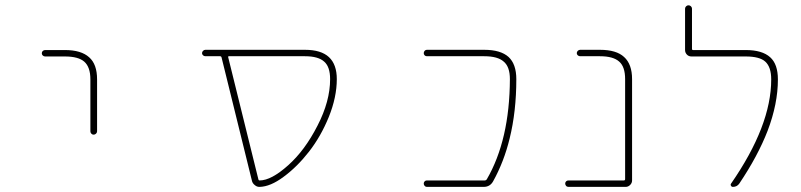

<svg xmlns="http://www.w3.org/2000/svg" viewBox="-20 -733 3040 729"><path d="M323.2 -234.4V-431.6Q323.2 -478.5 299.8 -499Q277.3 -518.6 226.6 -518.6H151.4Q146.5 -518.6 142.6 -522Q138.7 -525.4 138.7 -530.8Q138.7 -536.1 142.6 -539.6Q146.5 -543 151.4 -543H226.6Q288.1 -543 318.4 -515.6Q348.6 -489.3 348.6 -431.6V-234.4Q348.6 -229.5 344.7 -225.6Q340.8 -221.7 335.4 -221.7Q330.1 -221.7 326.7 -225.6Q323.2 -229.5 323.2 -234.4Z M965.8 -23.4Q965.8 -23.4 964.8 -23.4Q955.1 -23.4 947.3 -30.3Q938.5 -37.1 936.5 -46.9L821.3 -514.6Q820.3 -519.5 815.4 -519.5H759.8Q754.9 -519.5 751 -522.9Q747.1 -526.4 747.1 -531.2Q747.1 -536.1 751 -540Q754.9 -543.9 759.8 -543.9H1137.7Q1199.2 -543.9 1229 -516.1Q1258.8 -488.3 1258.8 -432.6Q1258.8 -364.3 1228.5 -289.1Q1198.2 -214.8 1153.3 -157.2Q1108.4 -99.6 1056.6 -61.5Q1006.8 -24.4 965.8 -23.4ZM960.9 -52.7Q961.9 -47.9 965.8 -47.9Q1009.8 -47.9 1074.2 -105.5Q1137.7 -162.1 1185.5 -255.9Q1233.4 -348.6 1233.4 -432.6Q1233.4 -479.5 1210.9 -499Q1188.5 -519.5 1137.7 -519.5H849.6Q844.7 -519.5 846.7 -514.6Z M1600.6 -23.4Q1595.7 -23.4 1592.3 -27.3Q1588.9 -31.2 1588.9 -36.1Q1588.9 -41 1592.3 -44.4Q1595.7 -47.9 1600.6 -47.9H1821.3Q1825.2 -47.9 1828.1 -51.8Q1915 -201.2 1916 -432.6Q1916 -479.5 1892.6 -499Q1870.1 -519.5 1818.4 -519.5H1600.6Q1595.7 -519.5 1592.3 -522.9Q1588.9 -526.4 1588.9 -531.2Q1588.9 -536.1 1592.3 -540Q1595.7 -543.9 1600.6 -543.9H1818.4Q1880.9 -543.9 1911.1 -516.6Q1940.4 -489.3 1940.4 -432.6Q1940.4 -309.6 1915 -207Q1893.6 -119.1 1852.5 -44.9Q1840.8 -23.4 1816.4 -23.4Z M2138.7 -23.4Q2132.8 -23.4 2129.4 -27.3Q2126 -31.2 2126 -36.1Q2126 -41 2129.4 -44.4Q2132.8 -47.9 2138.7 -47.9H2348.6Q2353.5 -47.9 2353.5 -52.7V-432.6Q2353.5 -479.5 2331.1 -499Q2308.6 -519.5 2257.8 -519.5H2182.6Q2177.7 -519.5 2173.8 -522.9Q2169.9 -526.4 2169.9 -531.2Q2169.9 -536.1 2173.8 -540Q2177.7 -543.9 2182.6 -543.9H2257.8Q2320.3 -543.9 2349.6 -516.6Q2379.9 -489.3 2379.9 -432.6V-47.9Q2379.9 -38.1 2372.6 -30.8Q2365.2 -23.4 2355.5 -23.4Z M2762.7 -23.4Q2757.8 -23.4 2755.4 -27.8Q2752.9 -32.2 2755.9 -36.1Q2908.2 -255.9 2908.2 -431.6Q2908.2 -478.5 2885.7 -499Q2864.3 -518.6 2811.5 -518.6H2605.5Q2594.7 -518.6 2587.9 -525.9Q2581.1 -533.2 2581.1 -543V-700.2Q2581.1 -705.1 2585 -709Q2588.9 -712.9 2594.2 -712.9Q2599.6 -712.9 2603.5 -709Q2607.4 -705.1 2607.4 -700.2V-547.9Q2607.4 -543 2611.3 -543H2811.5Q2874 -543 2904.3 -515.6Q2933.6 -489.3 2933.6 -431.6Q2933.6 -338.9 2894.5 -236.3Q2857.4 -140.6 2787.1 -36.1Q2778.3 -23.4 2762.7 -23.4Z"/></svg>

Font: Rounded-X Mgen+ 1mn thin
Style: Regular
Weight: 100
Designer: [Source Han Sans]
Ryoko NISHIZUKA  (kana & ideographs); Paul D. Hunt (Latin, Greek & Cyrillic); Wenlong ZHANG  (bopomofo
Version: Version 1.059.20150602